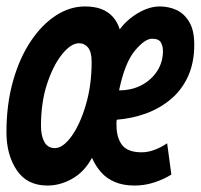

<svg xmlns="http://www.w3.org/2000/svg" viewBox="-22 -560 622 595"><path d="M125 15Q62 15 30 -32.5Q-2 -80 -2 -150Q-2 -236 18 -307.5Q38 -379 72.5 -431Q107 -483 150.5 -511.5Q194 -540 241 -540Q271 -540 292 -532Q313 -524 327.5 -508Q342 -492 349 -469Q372 -500 406.5 -520Q441 -540 473 -540Q501 -540 525 -529Q549 -518 564.5 -492Q580 -466 580 -422Q580 -366 561 -324Q542 -282 508.5 -253.5Q475 -225 432 -209Q389 -193 340 -189Q339 -185 339 -181Q339 -177 339 -172Q339 -133 356.5 -110.5Q374 -88 417 -88Q436 -88 456.5 -95.5Q477 -103 496 -116L509 -19Q485 -4 455.5 5.5Q426 15 395 15Q360 15 334 4Q308 -7 291 -26.5Q274 -46 263 -71Q240 -28 202.5 -6.5Q165 15 125 15ZM148 -101Q173 -101 199.5 -137.5Q226 -174 244 -235Q262 -296 262 -368Q262 -399 251 -412.5Q240 -426 223 -426Q198 -426 170.5 -392Q143 -358 124 -300.5Q105 -243 105 -170Q105 -139 115.5 -120Q126 -101 148 -101ZM347 -280Q387 -280 417.5 -296.5Q448 -313 465.5 -340.5Q483 -368 483 -402Q483 -417 476.5 -428.5Q470 -440 449 -440Q427 -440 396 -403Q365 -366 347 -280Z"/></svg>

Font: Ubuntu Sans Mono
Style: Italic
Weight: 400
Italic angle: -13.5°
Monospace: yes
Designer: Dalton Maag Ltd
Foundry: Dalton Maag Ltd
Version: Version 1.006